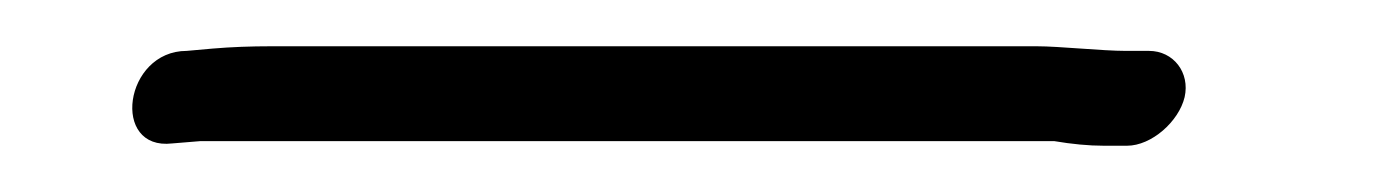

<svg xmlns="http://www.w3.org/2000/svg" viewBox="-20 14 595 83"><path d="M492.1 56C494.5 45.4 487.3 36 476.7 36H466.7C456.6 36 437.9 34 428.2 34H97.2C88.5 34 80.1 34.3 71.9 35L60.7 36C33.6 36 27.8 79.2 54.5 76L66.7 75H435.7C443.4 76.3 450.6 77 457.2 77H467.2C477.8 77 489.6 66.5 492.1 56Z"/></svg>

Font: HoneyBee
Style: SeLitIt
Weight: 300
Foundry: Cannot Into Space Fonts
Version: Version 0.89